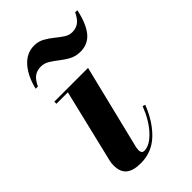

<svg xmlns="http://www.w3.org/2000/svg" viewBox="-218 -776 861 861"><g transform="rotate(-45 212.5 -346.0)"><path d="M130 -614Q106.5 -614 89.5 -602.2Q72.5 -590.5 58 -560H44Q59 -624 93.2 -663Q127.5 -702 175.5 -702Q202.5 -702 224 -690Q245.5 -678 264.5 -662.5Q283.5 -647 301.5 -635Q319.5 -623 339.5 -623Q363 -623 380 -635Q397 -647 411.5 -677H425Q410 -606 381 -570.5Q352 -535 304 -535Q274.5 -535 252 -547Q229.5 -559 210 -574.5Q190.5 -590 171.2 -602Q152 -614 130 -614ZM340.5 -161.5Q309.5 -83 260 -36.5Q210.5 10 141.5 10Q94 10 70.8 -9Q47.5 -28 47.5 -69.5Q47.5 -84.5 50.5 -96.5L134.5 -446.5H62V-460H276L177 -56.5Q176.5 -52 175.8 -47Q175 -42 175 -38Q175 -30 179 -24.2Q183 -18.5 192 -18.5Q226.5 -18.5 264.5 -59.2Q302.5 -100 328 -166Z"/></g></svg>

Font: Bodoni* 16pt
Style: Bold Italic
Weight: 700
Italic angle: -13°
Version: Version 2.3